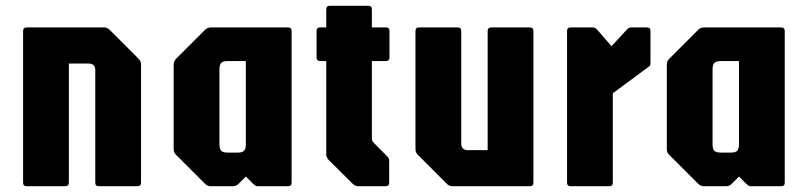

<svg xmlns="http://www.w3.org/2000/svg" viewBox="-20 -645 2794 665"><path d="M72.5 0Q60 0 60 -12.5V-537.5Q60 -550 72.5 -550H340Q351.5 -550 360 -541.5L460 -441.5Q468.5 -433.5 468.5 -421.5V-12.5Q468.5 0 456 0H322.5Q310 0 310 -12.5V-401.5Q310 -425 286.5 -425H218.5V-12.5Q218.5 0 206 0Z M710 0Q698.5 0 690 -8.5L590 -108.5Q581.5 -116.5 581.5 -128.5V-421.5Q581.5 -433.5 590 -441.5L690 -541.5Q698.5 -550 710 -550H977.5Q990 -550 990 -537.5V-12.5Q990 0 977.5 0H873.5Q867 0 863.8 -2.5Q860.5 -5 856.5 -8.5L831.5 -33.5L806.5 -8.5Q798.5 0 786.5 0ZM768.5 -116.5H803.5Q819.5 -116.5 825.5 -123Q831.5 -129.5 831.5 -146V-433.5H768.5Q752 -433.5 746 -427Q740 -420.5 740 -404V-146Q740 -129.5 746 -123Q752 -116.5 768.5 -116.5Z M1221.5 0Q1210 0 1201.5 -8.5L1118 -91.5Q1110 -100 1110 -111.5V-433.5H1089Q1076.5 -433.5 1076.5 -446V-537.5Q1076.5 -550 1089 -550H1110V-612.5Q1110 -625 1122.5 -625H1255.5Q1268 -625 1268 -612.5V-550H1316.5Q1329 -550 1329 -537.5V-446Q1329 -433.5 1316.5 -433.5H1268V-166.5Q1268 -157 1274 -151L1323 -101.5Q1328 -97 1328 -86.5V-12.5Q1328 0 1315.5 0Z M1547.5 0Q1535.5 0 1527.5 -8.5L1427.5 -108.5Q1419 -116.5 1419 -128.5V-537.5Q1419 -550 1431.5 -550H1565Q1577.5 -550 1577.5 -537.5V-148.5Q1577.5 -125 1600.5 -125H1669V-537.5Q1669 -550 1681.5 -550H1815Q1827.5 -550 1827.5 -537.5V-12.5Q1827.5 0 1815 0Z M1956.5 0Q1944 0 1944 -12.5V-537.5Q1944 -550 1956.5 -550H2032.5Q2042 -550 2049 -541.5L2098 -485L2152.5 -544Q2158 -550 2166.5 -550H2220.5Q2233 -550 2233 -537.5V-430Q2233 -422 2232 -419.2Q2231 -416.5 2226.5 -413.5L2102.5 -322V-12.5Q2102.5 0 2090 0Z M2418 0Q2406.5 0 2398 -8.5L2298 -108.5Q2289.5 -116.5 2289.5 -128.5V-421.5Q2289.5 -433.5 2298 -441.5L2398 -541.5Q2406.5 -550 2418 -550H2685.5Q2698 -550 2698 -537.5V-12.5Q2698 0 2685.5 0H2581.5Q2575 0 2571.8 -2.5Q2568.5 -5 2564.5 -8.5L2539.5 -33.5L2514.5 -8.5Q2506.5 0 2494.5 0ZM2476.5 -116.5H2511.5Q2527.5 -116.5 2533.5 -123Q2539.5 -129.5 2539.5 -146V-433.5H2476.5Q2460 -433.5 2454 -427Q2448 -420.5 2448 -404V-146Q2448 -129.5 2454 -123Q2460 -116.5 2476.5 -116.5Z"/></svg>

Font: Jaro
Style: Regular
Weight: 400
Designer: Agyei Archer, Celine Hurka, Mirko Velimirović
Version: Version 1.000